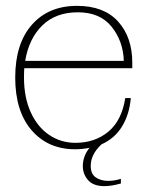

<svg xmlns="http://www.w3.org/2000/svg" viewBox="-20 -500 504 656"><path d="M63 -267Q62 -257 62 -235Q62 -167 85 -116.5Q108 -66 148 -39Q188 -12 238 -12Q304 -12 350 -50Q396 -88 408 -165H427Q422 -109 397 -68Q372 -27 327 -7Q290 27 290 67Q290 94 307 106Q324 118 350 118Q371 118 393 111V127Q360 136 337 136Q299 136 281 115.5Q263 95 263 68Q263 33 286 5Q261 10 237 10Q144 10 88 -55Q32 -120 32 -235Q32 -351 89 -415.5Q146 -480 243 -480Q335 -480 383.5 -426.5Q432 -373 432 -285V-267ZM66 -292H403Q401 -359 361.5 -408.5Q322 -458 246 -458Q171 -458 125 -413.5Q79 -369 66 -292Z"/></svg>

Font: Taviraj Thin
Style: Regular
Weight: 250
Designer: Katatrad Team
Foundry: CadsonDemak
Version: Version 1.001